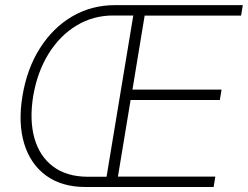

<svg xmlns="http://www.w3.org/2000/svg" viewBox="-20 -748 991 768"><path d="M321.8 0Q227.5 0 164.8 -45.4Q102.1 -90.8 76.9 -172.9Q51.8 -254.9 69.8 -363.8Q87.9 -473.6 139.9 -555.4Q191.9 -637.2 269 -682.4Q346.2 -727.5 440.4 -727.5H540.5L533.7 -686H434.6Q353.5 -686.5 286.6 -646.2Q219.7 -606 174.6 -533.4Q129.4 -460.9 112.8 -363.8Q97.2 -267.1 117.9 -194.6Q138.7 -122.1 192.6 -81.8Q246.6 -41.5 329.6 -41H426.8L419.4 0ZM399.4 0 520 -727.5H951.2L944.3 -685.5H558.6L509.8 -389.6H866.2L859.4 -348.1H502.4L451.7 -41.5H841.3L834.5 0Z"/></svg>

Font: Inter 24pt ExtraLight
Style: Italic
Weight: 250
Italic angle: -9.3988°
Version: Version 4.001;git-66647c0bb